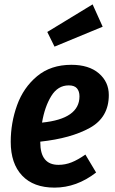

<svg xmlns="http://www.w3.org/2000/svg" viewBox="-20 -841 526 877"><path d="M477 -407Q477 -305 390.5 -257Q304 -209 164 -194V-191Q164 -88 247 -88Q278 -88 307 -99.5Q336 -111 370 -135L419 -53Q330 16 229 16Q133 16 81 -39Q29 -94 29 -193Q29 -280 58 -360.5Q87 -441 149.5 -493Q212 -545 306 -545Q386 -545 431.5 -506Q477 -467 477 -407ZM343 -401Q343 -424 331.5 -437.5Q320 -451 294 -451Q244 -451 214 -402Q184 -353 172 -281Q343 -298 343 -401ZM449 -719 229 -628 196 -695 403 -821Z"/></svg>

Font: Fira Sans Condensed SemiBold
Style: Italic
Weight: 600
Width: 3
Italic angle: -8°
Designer: bBox Type GmbH & Carrois Corporate GbR & Edenspiekermann AG
Foundry: bBox Type GmbH & Carrois Corporate GbR & Edenspiekermann AG
Version: Version 4.301